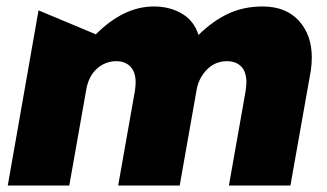

<svg xmlns="http://www.w3.org/2000/svg" viewBox="-20 -573 1011 593"><path d="M877 0 940 -355Q943 -376 943 -396Q943 -465 903 -509Q863 -553 791 -553Q733 -553 685.5 -531Q638 -509 593 -465Q580 -508 542.5 -530.5Q505 -553 455 -553Q362 -553 276 -467L99 -541L4 0H194L246 -294Q253 -337 279 -360.5Q305 -384 339 -384Q367 -384 383 -367Q399 -350 399 -318Q399 -312 397 -294L345 0H535L587 -294Q593 -331 618.5 -357.5Q644 -384 681 -384Q709 -384 725 -367.5Q741 -351 741 -319Q741 -312 739 -294L687 0Z"/></svg>

Font: Geom Black
Style: Bold Italic
Weight: 900
Italic angle: -10°
Version: Version 1.102